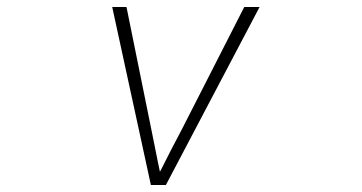

<svg xmlns="http://www.w3.org/2000/svg" viewBox="-20 -510 1040 551"><path d="M302 -490 413 21H456L725 -490H681L502 -139C493 -123 452 -43 439 -17C433 -43 420 -113 414 -140L343 -490Z"/></svg>

Font: LINE Seed JP_OTF Thin
Style: Regular
Weight: 250
Designer: LY Corporation & Fontrix & Fontworks
Version: Version 1.007